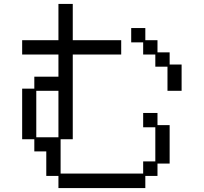

<svg xmlns="http://www.w3.org/2000/svg" viewBox="-20 -869 1040 979"><path d="M155 -159H93V-417H155V-478H278V-591H93V-664H278V-849H351V-664H598V-591H351V-159H289V16H710V-46H772V-220H710V-293H783V-231H845V-35H783V28H721V90H278V28H216V-97H155ZM834 -529H772V-591H710V-653H649V-726H721V-664H783V-602H845V-540H906V-406H834ZM278 -169V-406H165V-169Z"/></svg>

Font: DotGothic16
Style: Regular
Weight: 400
Designer: Fontworks Inc.
Foundry: Fontworks Inc.
Version: Version 1.100